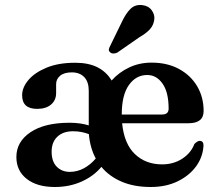

<svg xmlns="http://www.w3.org/2000/svg" viewBox="-20 -736 878 768"><path d="M794.5 -292Q794.5 -243 734 -243H468.5Q476.5 -161 519.5 -119.8Q562.5 -78.5 628.5 -78.5Q674 -78.5 709 -101.2Q744 -124 757.5 -160Q770.5 -173 779 -172.5Q794 -172 794 -154.5Q792 -109 764.8 -71.2Q737.5 -33.5 690.8 -10.8Q644 12 583 12Q516.5 12 466.8 -9.2Q417 -30.5 385.5 -68.5Q355 -31.5 306.5 -9.8Q258 12 199.5 12Q128 12 86.8 -20.5Q45.5 -53 45.5 -108Q45.5 -169 101.8 -207Q158 -245 258.5 -245Q280.5 -245 299.8 -242.2Q319 -239.5 335 -234.5V-373Q335 -408.5 317 -427.5Q299 -446.5 267 -446.5Q236.5 -446.5 220.5 -433Q204.5 -419.5 204.5 -399.5V-364Q204.5 -335 184.2 -317.8Q164 -300.5 128.5 -300.5Q68.5 -300.5 68.5 -355Q68.5 -386 93.5 -415.8Q118.5 -445.5 166 -465.2Q213.5 -485 281 -485Q334 -485 370 -466.8Q406 -448.5 426.5 -414Q456 -447 496.8 -466.2Q537.5 -485.5 586.5 -485.5Q649.5 -485.5 696.2 -460Q743 -434.5 768.8 -390.8Q794.5 -347 794.5 -292ZM569 -436Q524 -436 495.5 -395.8Q467 -355.5 467 -278H628.5Q654.5 -278 654.5 -301.5Q654.5 -367 630.2 -401.5Q606 -436 569 -436ZM186.5 -129.5Q186.5 -90 207 -69.2Q227.5 -48.5 259 -48.5Q289 -48.5 315.8 -63Q342.5 -77.5 363 -102Q340 -145 335.5 -199.5Q321 -205 305.5 -208Q290 -211 272 -211Q232.5 -211 209.5 -189.2Q186.5 -167.5 186.5 -129.5ZM468 -649.5Q483.5 -682.5 502.2 -700.8Q521 -719 549.5 -715.5Q574.5 -712.5 587.2 -694.5Q600 -676.5 597 -657Q594 -634.5 579.2 -618.5Q564.5 -602.5 537.5 -587L449 -525.5Q441.5 -522 433.5 -522Q425.5 -522 420.5 -527Q414 -532.5 415.5 -539.2Q417 -546 421 -553Z"/></svg>

Font: Fraunces 9pt SemiBold
Style: Regular
Weight: 600
Version: Version 1.000;[b76b70a41]